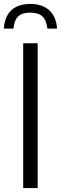

<svg xmlns="http://www.w3.org/2000/svg" viewBox="-46 -961 312 981"><path d="M72.5 0V-740H146.5V0ZM-26.5 -815Q-22 -878 13 -909.5Q48 -941 108.5 -941Q169.5 -941 205.2 -909Q241 -877 245.5 -815H196Q191 -858.5 170.5 -877.5Q150 -896.5 108.5 -896.5Q67.5 -896.5 47.2 -877.5Q27 -858.5 23 -815Z"/></svg>

Font: Encode Sans Condensed
Style: Regular
Weight: 400
Width: 3
Designer: Multiple Designers
Foundry: Impallari Type
Version: Version 3.000; ttfautohint (v1.8.3) -l 8 -r 50 -G 200 -x 14 